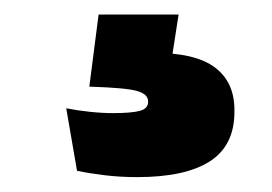

<svg xmlns="http://www.w3.org/2000/svg" viewBox="-20 -38 366 258"><path d="M220 -18.5 206.5 68.5 140 34.5Q152 33.5 163.5 33.2Q175 33 186.5 33Q243 33 269 52.8Q295 72.5 295 109.5V112.5Q295 157.5 262 178.8Q229 200 164.5 200Q141.5 200 120.8 197.5Q100 195 83.5 191.5L69 107.5Q84 110.5 100.5 112.2Q117 114 131.5 114Q156.5 114 167.8 111Q179 108 179 99V98Q179 88.5 164 84.2Q149 80 102 78.5Q101.5 78.5 101 78.5Q100.5 78.5 100 78.5L112.5 -18.5Z"/></svg>

Font: Anek Gujarati ExtraBold
Style: Regular
Weight: 800
Version: Version 1.003